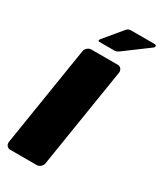

<svg xmlns="http://www.w3.org/2000/svg" viewBox="-223 -977 887 1055"><g transform="rotate(30 220.5 -450.0)"><path d="M161.7 -758.3Q153.3 -758.3 153.3 -764.2Q154.2 -765 154.2 -765.8Q154.2 -770 158.3 -774.2L252.5 -887.5Q261.7 -900 280 -900H425.8Q440.8 -900 440.8 -892.5V-890.8Q439.2 -885 435.8 -881.7L283.3 -768.3Q269.2 -758.3 257.5 -758.3ZM5 -28.3V-33.3L105.8 -666.7Q107.5 -680 118.8 -690Q130 -700 144.2 -700H310.8Q323.3 -700 331.2 -691.7Q339.2 -683.3 339.2 -671.7V-666.7L238.3 -33.3Q236.7 -20 225.4 -10Q214.2 0 200 0H33.3Q20.8 0 12.9 -8.3Q5 -16.7 5 -28.3Z"/></g></svg>

Font: BoonTook Mon
Style: Italic
Weight: 400
Italic angle: -9°
Designer: Sungsit Sawaiwan
Foundry: FontUni
Version: Version 3.0